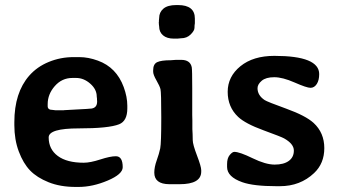

<svg xmlns="http://www.w3.org/2000/svg" viewBox="-20 -719 1330 751"><path d="M359.9 -321.8V-324.7L359.4 -327.6V-333Q358.4 -338.9 358.4 -341.3Q358.4 -369.6 333 -391.8Q307.6 -414.1 277.8 -414.1H263.2Q222.2 -414.1 194.3 -382.3Q166.5 -350.6 166.5 -311.5V-303.7Q166.5 -289.1 185.5 -289.1L197.8 -287.6H228.5L231 -288.1L320.3 -293L330.6 -293.9Q359.9 -293.9 359.9 -321.8ZM170.4 -181.6Q170.4 -135.3 206.1 -108.9Q241.7 -82.5 307.6 -82.5Q333 -82.5 372.1 -95.2Q411.1 -107.9 433.1 -107.9Q460 -107.9 460 -64.9Q460 -37.6 401.1 -12.7Q342.3 12.2 287.1 12.2H275.9Q215.8 12.2 170.2 -6.1Q124.5 -24.4 97.7 -52.2Q70.8 -80.1 53.5 -126.5Q36.1 -172.9 36.1 -229.5V-241.2Q36.1 -356.4 94.2 -422.9Q125 -458 170.9 -476.8Q216.8 -495.6 267.6 -495.6H290.5Q325.2 -495.6 362.8 -481.9Q435.5 -455.6 463.9 -378.4Q478 -339.8 478 -305.7V-294.9Q478 -245.6 445.8 -232.9Q405.3 -216.8 287.8 -216.8Q170.4 -216.8 170.4 -181.6Z M668.9 -699.2H676.3Q742.2 -699.2 742.2 -646.5V-627.9Q740.7 -620.6 740.7 -609.9Q740.7 -599.1 725.8 -584.2Q710.9 -569.3 688 -569.3L673.8 -567.9H660.2Q632.8 -567.9 617.7 -580.8Q602.5 -593.8 602.5 -615.7Q601.6 -619.6 601.6 -622.6L601.1 -631.8L601.6 -634.3Q601.6 -636.7 601.6 -639.2L602.5 -648.4Q602.5 -670.9 619.1 -685.1Q635.7 -699.2 668.9 -699.2ZM642.1 1.5Q583.5 1 583.5 -43.9Q583.5 -65.4 593 -91.8Q602.5 -118.2 606.7 -138.7Q610.8 -159.2 610.8 -258.5Q610.8 -357.9 607.7 -370.4Q604.5 -382.8 591.8 -404.8Q579.1 -426.8 579.1 -438.5V-444.3Q579.1 -468.3 594.7 -475.8Q610.4 -483.4 647.9 -483.4L668.5 -484.9H688.5Q724.1 -484.9 730 -456.1Q731.9 -446.8 731.9 -373.5V-269L732.4 -248.5V-213.9L733.4 -193.8Q733.9 -187 733.9 -170.7Q733.9 -154.3 750.5 -110.8Q767.1 -67.4 767.1 -53.2V-47.9Q767.1 1.5 682.6 1.5Z M1053.2 -500.5Q1228.5 -500.5 1228.5 -429.2Q1228.5 -405.3 1219.2 -390.6Q1209.5 -375.5 1194.6 -375.5Q1179.7 -375.5 1132.6 -396.2Q1085.4 -417 1052.7 -417Q1020 -417 1003.7 -403.1Q987.3 -389.2 987.3 -374Q987.3 -346.2 1015.1 -327.6Q1025.4 -320.8 1100.3 -293.7Q1175.3 -266.6 1206.5 -238.3Q1248.5 -199.7 1248.5 -139.6Q1248.5 -79.6 1208.5 -42Q1154.3 9.3 1074.7 9.3H1061.5Q971.7 9.3 927.7 -6.3Q868.2 -27.3 868.2 -65.9V-77.1Q868.2 -100.1 878.4 -112.5Q888.7 -125 896.5 -125Q917 -125 968 -100.1Q1019 -75.2 1054.4 -75.2Q1089.8 -75.2 1109.6 -89.6Q1129.4 -104 1129.4 -130.1Q1129.4 -156.2 1091.3 -177.7Q1081.1 -183.6 1010.3 -209.5Q939.5 -235.4 911.6 -261.7Q870.6 -300.3 870.6 -359.9Q870.6 -419.4 920.4 -460Q970.2 -500.5 1053.2 -500.5Z"/></svg>

Font: Averia Libre
Style: Bold
Weight: 700
Version: Version 1.002